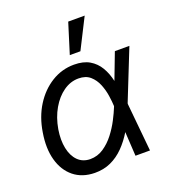

<svg xmlns="http://www.w3.org/2000/svg" viewBox="-141 -877 887 995"><g transform="rotate(-20 302.0 -380.0)"><path d="M211.9 11.7Q142.6 10.7 96.7 -26.6Q50.8 -64 33 -128.9Q15.1 -193.8 29.3 -278.3Q42 -358.9 80.8 -420.7Q119.6 -482.4 176.8 -517.6Q233.9 -552.7 300.8 -552.7Q352.1 -552.7 385.7 -533Q419.4 -513.2 439.7 -479Q460 -444.8 469.7 -400.4L503.9 -403.3L493.2 -271.5L519.5 0H439.5L422.9 -280.3Q421.9 -304.7 417 -337.9Q412.1 -371.1 399.2 -403.1Q386.2 -435.1 362.1 -456.3Q337.9 -477.5 297.9 -477.5Q253.9 -477.5 215.1 -450.2Q176.3 -422.9 148.7 -375.2Q121.1 -327.6 110.4 -265.6Q101.1 -208 110.6 -162.4Q120.1 -116.7 146.5 -90.3Q172.9 -64 213.9 -63.5Q254.4 -63.5 287.8 -85.9Q321.3 -108.4 347.4 -142.3Q373.5 -176.3 391.8 -211.9Q410.2 -247.6 420.9 -274.4L524.4 -545.9H604.5L495.1 -271.5L460 -137.7L432.6 -134.8Q406.2 -90.8 373.5 -57.6Q340.8 -24.4 300.8 -6.1Q260.7 12.2 211.9 11.7ZM297.9 -606.4 349.6 -772.5H440.4L356.4 -606.4Z"/></g></svg>

Font: Inter Tight
Style: Italic
Weight: 400
Italic angle: -9.39999°
Designer: Rasmus Andersson
Foundry: rsms
Version: Version 3.002